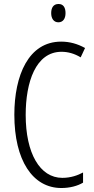

<svg xmlns="http://www.w3.org/2000/svg" viewBox="-20 -934 471 964"><path d="M274 -914C248 -914 237 -895 237 -868C237 -841 250 -822 273 -822C296 -822 309 -840 309 -868C309 -895 299 -914 274 -914ZM289 -674C321 -674 354 -665 385 -646L407 -693C369 -714 330 -725 287 -725C123 -725 52 -555 52 -358C52 -129 144 10 288 10C330 10 369 0 397 -17V-68C371 -54 336 -41 293 -41C180 -41 109 -165 109 -357C109 -521 159 -674 289 -674Z"/></svg>

Font: Noto Sans Khmer UI ExtraCondensed Light
Style: Regular
Weight: 300
Width: 2
Designer: Danh Hong and the Monotype Design Team
Foundry: Monotype Imaging Inc.
Version: Version 2.002